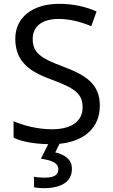

<svg xmlns="http://www.w3.org/2000/svg" viewBox="-20 -744 589 1004"><path d="M356 139C356 88 317 64 269 53L291 8C421 -5 502 -76 502 -191C502 -303 433 -350 307 -397C191 -440 151 -469 151 -541C151 -603 197 -645 286 -645C348 -645 407 -628 457 -607L485 -684C431 -708 366 -724 288 -724C153 -724 60 -655 60 -542C60 -431 122 -374 244 -330C373 -283 412 -253 412 -183C412 -112 357 -68 251 -68C175 -68 99 -89 51 -110V-24C93 -3 158 8 232 10L194 86C245 93 285 106 285 141C285 174 259 185 211 185C192 185 170 183 158 180V235C169 238 188 240 208 240C306 240 356 203 356 139Z"/></svg>

Font: Noto Sans Lycian
Style: Regular
Weight: 400
Designer: Monotype Design Team
Foundry: Monotype Imaging Inc.
Version: Version 2.002